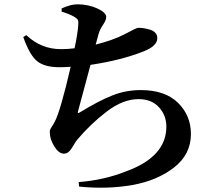

<svg xmlns="http://www.w3.org/2000/svg" viewBox="-20 -818 1040 891"><path d="M266 -764V-779Q309 -798 339 -798Q389 -798 431 -779Q473 -760 473 -739Q473 -725 458.5 -703.5Q444 -682 438 -662Q436 -656 431.5 -638.5Q427 -621 424 -611Q503 -631 556 -658Q614 -689 621 -689Q634 -689 647 -687Q660 -685 675.5 -680.5Q691 -676 700.5 -666Q710 -656 710 -641Q710 -604 645 -579Q541 -538 400 -517Q394 -496 343 -305Q340 -295 342 -293.5Q344 -292 353 -298Q438 -350 501 -375Q564 -400 633 -400Q746 -400 806 -341Q866 -282 866 -196Q866 -102 788 -41Q710 20 594.5 40.5Q479 61 347 48L345 27Q462 18 563 -22Q752 -90 752 -230Q752 -283 717.5 -320.5Q683 -358 623 -358Q551 -358 475.5 -300.5Q400 -243 337 -168Q331 -161 320.5 -142.5Q310 -124 300 -114.5Q290 -105 276 -105Q253 -105 232 -138.5Q211 -172 211 -205Q211 -212 213 -217Q215 -222 222 -232.5Q229 -243 234 -253Q260 -301 308 -508Q274 -506 256 -506Q188 -506 153 -533.5Q118 -561 88 -646L102 -655Q171 -590 262 -590Q298 -590 326 -594Q340 -659 343 -700Q345 -718 341.5 -725Q338 -732 325 -740Q302 -753 266 -764Z"/></svg>

Font: Swei Spring CJKtc
Style: Bold
Weight: 700
Version: Version 1.021